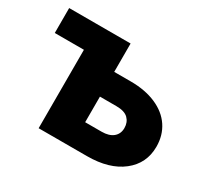

<svg xmlns="http://www.w3.org/2000/svg" viewBox="-114 -689 904 850"><g transform="rotate(30 338.0 -264.0)"><path d="M331.1 -383.3H415.5Q489.3 -383.3 544.7 -359.4Q600.1 -335.4 629.4 -291.5Q658.7 -247.6 658.7 -189.5Q658.7 -104 592.5 -52Q526.4 0 413.1 0H166V-400.9H17.1V-528.3H331.1ZM331.1 -256.8V-126H415Q453.1 -126 473.9 -143.3Q494.6 -160.6 494.6 -190.4Q494.6 -219.7 475.8 -238.3Q457 -256.8 415 -256.8Z"/></g></svg>

Font: Roboto
Style: Regular
Weight: 900
Designer: Google
Version: Version 2.001171; 2014